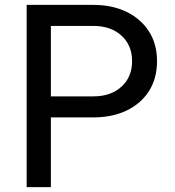

<svg xmlns="http://www.w3.org/2000/svg" viewBox="-20 -765 716 785"><path d="M89 0V-745H361Q439 -745 497.5 -716.5Q556 -688 589 -636.5Q622 -585 622 -515Q622 -444 589 -392.5Q556 -341 497.5 -313Q439 -285 361 -285H188V0ZM188 -371H362Q433 -371 476.5 -410.5Q520 -450 520 -515Q520 -580 476.5 -619.5Q433 -659 362 -659H188Z"/></svg>

Font: Plus Jakarta Text
Style: Regular
Weight: 400
Designer: Gumpita Rahayu
Foundry: Tokotype Studio
Version: Version 1.000